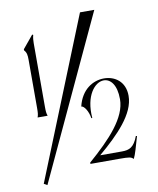

<svg xmlns="http://www.w3.org/2000/svg" viewBox="-94 -873 839 1018"><g transform="rotate(-10 325.5 -364.0)"><path d="M78 72 484 -800H407L60 62ZM89 -290H143C138 -304 137 -314 137 -341V-681C137 -695 138 -710 142 -725L137 -728L80 -659V-653C93 -639 95 -625 95 -599V-341C95 -314 94 -304 89 -290ZM553 15C564 -5 576 -51 591 -102L585 -103C563 -45 538 -35 498 -35H381C488 -126 584 -222 584 -320C584 -396 530 -433 471 -433C412 -433 348 -396 327 -307C342 -307 363 -276 369 -237H374C364 -358 420 -423 468 -423C504 -423 536 -388 536 -310C536 -210 441 -110 322 -6V1H477C533 1 541 3 553 15Z"/></g></svg>

Font: Sinistre
Style: Regular
Weight: 400
Designer: Jules Durand
Foundry: Collletttivo
Version: Version 69.420;Glyphs 3.2 (3217)